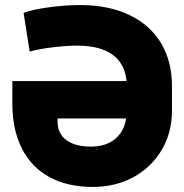

<svg xmlns="http://www.w3.org/2000/svg" viewBox="-20 -737 736 767"><path d="M667 -391.6V-296.9Q667.5 -209 626.7 -139.2Q585.9 -69.3 513.7 -29.8Q441.4 9.8 350.6 9.8Q250 9.8 178 -29.3Q106 -68.4 67.9 -142.8Q29.8 -217.3 29.3 -321.3V-413.1H485.4Q479.5 -481.4 430.2 -518.1Q380.9 -554.7 287.1 -554.7Q246.6 -554.7 193.1 -548.3Q139.6 -542 98.6 -531.2L74.2 -685.5Q106 -698.2 173.1 -707.5Q240.2 -716.8 299.8 -716.8Q413.6 -716.8 496.6 -677.2Q579.6 -637.7 623.5 -564.2Q667.5 -490.7 667 -391.6ZM342.8 -151.4Q402.3 -151.4 439 -181.2Q475.6 -210.9 483.9 -263.7H210V-250Q210.4 -203.1 245.4 -177.2Q280.3 -151.4 342.8 -151.4Z"/></svg>

Font: Pretendard GOV Black
Style: Regular
Weight: 900
Designer: Base glyphs from Inter by Rasmus Andersson; Hangeul glyphs from Noto Sans CJK(Source Han Sans) by Jang Soo-young and Kan
Foundry: Kil Hyung-jin
Version: Version 1.309